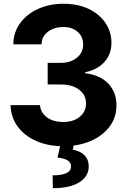

<svg xmlns="http://www.w3.org/2000/svg" viewBox="-20 -757 667 1007"><path d="M311.5 9.8Q231.9 9.8 169.9 -17.6Q107.4 -45.4 72 -94.2Q36.6 -143.1 35.6 -205.6H189.9Q192.4 -166.5 225.8 -141.8Q259.3 -117.2 311.5 -117.2Q365.7 -117.2 398.4 -144.5Q431.2 -171.9 431.2 -214.4Q431.2 -259.3 395 -286.6Q358.9 -314 297.9 -314H230V-427.2H297.9Q349.6 -427.2 382.8 -454.1Q416 -481 416 -522.9Q416 -564.5 387.7 -589.8Q359.4 -615.2 313 -615.2Q263.7 -615.2 231 -590.1Q198.2 -564.9 197.8 -524.4H49.8Q50.3 -586.9 85.4 -635.3Q120.6 -683.6 179.9 -710.4Q239.3 -737.3 313.5 -737.3Q388.7 -737.3 445.8 -710Q502.4 -682.6 533.4 -636.2Q564.5 -589.8 564.5 -532.2Q564.5 -472.2 526.9 -431.2Q489.3 -390.1 427.2 -378.4V-373Q506.3 -362.8 548.6 -317.9Q590.8 -272.9 590.8 -204.1Q590.8 -141.6 555.2 -93.8Q519 -44.9 455.6 -17.6Q392.1 9.8 311.5 9.8ZM281.7 69.3 297.9 -2.9H367.7L361.8 28.3Q399.4 34.2 422.1 56.2Q444.8 78.1 445.3 114.7Q445.8 168 396 199Q346.2 230 257.3 230L255.9 162.6Q301.8 162.6 326.9 151.4Q352.1 140.1 352.5 118.2Q353.5 96.7 336.4 85.2Q319.3 73.7 281.7 69.3Z"/></svg>

Font: Inter Tight Stencil
Style: Bold
Weight: 700
Designer: Rasmus Andersson
Foundry: rsms
Version: Version 3.004;Glyphs 3.1.2 (3151)